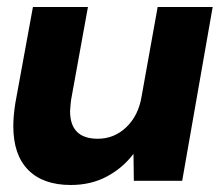

<svg xmlns="http://www.w3.org/2000/svg" viewBox="-20 -516 627 548"><path d="M182 12Q103 12 60.5 -31Q18 -74 18 -156Q18 -186 24 -223L74 -496H231L184 -237Q183 -233 181.5 -218.5Q180 -204 180 -199Q180 -120 259 -120Q306 -120 340.5 -153Q375 -186 384 -240L430 -496H587L500 0H362L361 -77Q331 -37 285.5 -12.5Q240 12 182 12Z"/></svg>

Font: Rethink Sans ExtraBold
Style: Italic
Weight: 800
Italic angle: -10°
Designer: The Rethink Sans project authors (Hans Thiessen). DM Sans designed by Colophon Foundry.
Foundry: Rethink Communications LLC
Version: Version 1.001